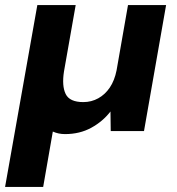

<svg xmlns="http://www.w3.org/2000/svg" viewBox="-39 -516 695 756"><path d="M-19 220 108 -496H259L213 -235Q204 -178 219.5 -146Q235 -114 289 -114Q321 -114 348 -129Q375 -144 393.5 -171.5Q412 -199 420 -239L465 -496H615L528 0H397L396 -77Q366 -38 320.5 -13Q275 12 217 12Q204 12 192 9.5Q180 7 169 2L131 220Z"/></svg>

Font: DM Sans 20pt Black
Style: Italic
Weight: 900
Italic angle: -10°
Version: Version 4.004;gftools[0.9.30]